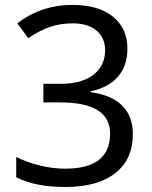

<svg xmlns="http://www.w3.org/2000/svg" viewBox="-20 -744 612 774"><path d="M345.7 -376V-372.1Q429.2 -361.3 472.4 -318.4Q515.6 -275.4 515.6 -203.1Q515.6 -102.1 444.8 -46.1Q374 9.8 241.7 9.8Q123 9.8 45.4 -29.3V-111.3Q90.8 -88.4 142.8 -76.2Q194.8 -64 242.7 -64Q333 -64 378.4 -99.1Q423.8 -134.3 423.8 -205.1Q423.8 -268.1 373.8 -299.6Q323.7 -331.1 223.6 -331.1H154.8V-406.2H224.6Q309.6 -406.2 356.4 -442.4Q403.3 -478.5 403.8 -541Q403.3 -592.3 368.7 -621.1Q334 -649.9 273.4 -649.9Q226.1 -649.9 184.8 -636.7Q143.6 -623.5 93.8 -590.3L49.8 -649.9Q146 -724.1 272.5 -724.1Q377.9 -724.1 435.8 -676.5Q493.7 -628.9 493.7 -547.4Q493.7 -479.5 455.8 -435.3Q418 -391.1 345.7 -376Z"/></svg>

Font: Droid Sans Tamil
Style: Regular
Weight: 400
Designer: Jelle Bosma
Foundry: Monotype Imaging Inc.
Version: Version 1.02